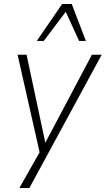

<svg xmlns="http://www.w3.org/2000/svg" viewBox="-20 -761 529 961"><path d="M77 180 185 -11 182 18 68 -487H113L210 -32H199L440 -487H489L127 180ZM164 -556 291 -741H339L410 -556H376L309 -702L199 -556Z"/></svg>

Font: Nunito Sans 10pt SemiCondensed ExtraLight
Style: Italic
Weight: 250
Width: 4
Italic angle: -9°
Designer: Vernon Adams
Foundry: Vernon Adams
Version: Version 3.101;gftools[0.9.27]